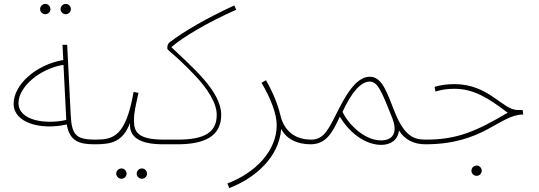

<svg xmlns="http://www.w3.org/2000/svg" viewBox="-20 -736 2767 986"><path d="M318 -663C332 -663 344 -675 344 -689C344 -704 332 -716 318 -716C303 -716 291 -704 291 -689C291 -675 303 -663 318 -663ZM213 -663C227 -663 239 -675 239 -689C239 -704 227 -716 213 -716C198 -716 186 -704 186 -689C186 -675 198 -663 213 -663ZM466 5C474 5 480 -2 480 -8C480 -14 477 -19 469 -19C367 -19 348 -46 343 -149L325 -506H301L305 -428C162 -403 50 -300 50 -203C50 -106 187 -66 323 -97C337 -9 390 5 466 5ZM75 -207C75 -291 186 -384 306 -403L320 -127V-120C215 -96 75 -116 75 -207Z M466 5C552 5 610 -6 648 -105C642 -35 692 5 818 5C826 5 832 -2 832 -8C832 -14 829 -19 821 -19C685 -19 668 -61 668 -117C668 -161 676 -187 691 -259L666 -264C626 -34 561 -19 470 -19ZM709 182C723 182 735 170 735 156C735 141 723 129 709 129C694 129 682 141 682 156C682 170 694 182 709 182ZM604 182C618 182 630 170 630 156C630 141 618 129 604 129C589 129 577 141 577 156C577 170 589 182 604 182Z M818 5H891C1027 5 1116 -34 1116 -146C1116 -266 971 -388 860 -494C920 -546 1048 -622 1193 -686L1183 -708C1039 -642 922 -573 854 -521C844 -514 839 -506 839 -488C839 -476 872 -463 979 -351C1046 -281 1093 -207 1093 -146C1093 -54 1027 -19 892 -19H822Z M1157 230C1288 180 1413 73 1424 -74C1449 -25 1502 5 1575 5C1583 5 1589 -2 1589 -8C1589 -14 1586 -19 1578 -19C1488 -19 1437 -71 1420 -144C1407 -199 1382 -261 1346 -324L1323 -311C1369 -233 1401 -153 1401 -93C1401 39 1291 152 1148 206Z M1575 5C1655 5 1688 -56 1725 -137C1785 -38 1869 8 1938 8C1985 8 2023 -16 2029 -66C2058 -18 2107 5 2164 5C2177 5 2178 -2 2178 -8C2178 -18 2171 -19 2167 -19C2108 -19 2060 -33 2009 -156C1970 -251 1946 -342 1879 -342C1804 -342 1748 -232 1708 -153C1668 -74 1643 -19 1579 -19ZM1739 -162C1785 -261 1833 -317 1878 -317C1919 -317 1938 -272 1994 -131C2026 -50 1993 -15 1937 -15C1845 -15 1762 -109 1739 -162Z M2164 5C2465 5 2543 -147 2667 -148L2664 -171H2639C2560 -171 2491 -304 2314 -304C2280 -304 2245 -300 2212 -290L2216 -266C2253 -277 2281 -280 2314 -280C2412 -280 2488 -233 2587 -157C2424 -61 2327 -19 2168 -19ZM2428 167C2442 167 2454 155 2454 141C2454 126 2442 114 2428 114C2413 114 2401 126 2401 141C2401 155 2413 167 2428 167Z"/></svg>

Font: Noto Sans Arabic UI Th
Style: Regular
Weight: 100
Designer: Monotype Design Team, Nadine Chahine and Nizar Qandah
Foundry: Monotype Imaging Inc.
Version: Version 2.010